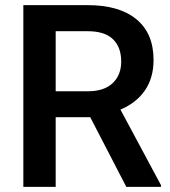

<svg xmlns="http://www.w3.org/2000/svg" viewBox="-20 -731 666 751"><path d="M609.9 -6.3V0H474.1L333 -272.5H197.8V0H71.3V-710.9H323.2Q446.3 -710.9 513.4 -655.8Q580.6 -600.6 580.6 -496.6Q580.6 -426.3 546.9 -377.4Q513.2 -328.6 451.2 -302.2ZM197.8 -374H323.7Q387.2 -374 420.7 -405.8Q454.1 -437.5 454.1 -490.2Q454.1 -546.4 421.9 -577.6Q389.6 -608.9 323.2 -608.9H197.8Z"/></svg>

Font: Heebo Medium
Style: Regular
Weight: 500
Designer: Oded Ezer
Foundry: Meir Sadan
Version: Version 2.001; ttfautohint (v1.5.14-ce02) -l 8 -r 50 -G 200 